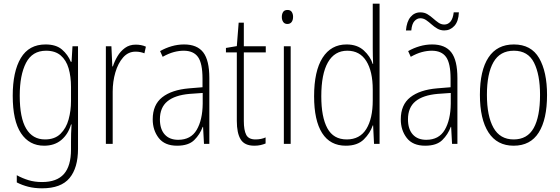

<svg xmlns="http://www.w3.org/2000/svg" viewBox="-20 -780 3035 1041"><path d="M227 -539Q284 -539 316 -511.5Q348 -484 364 -445H368L373 -529H403V27Q403 130 357 185.5Q311 241 208 241Q167 241 133.5 232.5Q100 224 71 209V170Q102 187 135 197Q168 207 208 207Q288 207 326.5 163.5Q365 120 365 30V-10Q365 -33 365.5 -55Q366 -77 368 -105H365Q350 -53 313 -21.5Q276 10 219 10Q139 10 94 -57.5Q49 -125 49 -261Q49 -392 93 -465.5Q137 -539 227 -539ZM230 -505Q155 -505 121 -439Q87 -373 87 -261Q87 -141 122 -82.5Q157 -24 224 -24Q277 -24 308 -54.5Q339 -85 352 -132.5Q365 -180 365 -232V-308Q365 -365 352 -409.5Q339 -454 309 -479.5Q279 -505 230 -505Z M716 -538Q730 -538 744 -535.5Q758 -533 771 -527L763 -491Q753 -495 741 -497.5Q729 -500 715 -500Q675 -500 647.5 -468.5Q620 -437 605.5 -387.5Q591 -338 591 -283V0H554V-529H584L589 -420H592Q601 -448 617 -475Q633 -502 657.5 -520Q682 -538 716 -538Z M978 -539Q1049 -539 1082 -496Q1115 -453 1115 -357V0H1086L1081 -92H1079Q1064 -51 1033 -20.5Q1002 10 940 10Q873 10 840.5 -32Q808 -74 808 -133Q808 -212 859.5 -252.5Q911 -293 1005 -301L1078 -307V-353Q1078 -437 1053.5 -471Q1029 -505 976 -505Q950 -505 922 -497.5Q894 -490 862 -472L848 -503Q878 -520 911 -529.5Q944 -539 978 -539ZM1008 -271Q928 -264 887.5 -230.5Q847 -197 847 -133Q847 -80 873 -51Q899 -22 946 -22Q1015 -22 1046.5 -76Q1078 -130 1079 -218V-276Z M1365 -24Q1381 -24 1395.5 -27Q1410 -30 1420 -35V-2Q1408 3 1393 6.5Q1378 10 1359 10Q1306 10 1285 -24Q1264 -58 1264 -124V-496H1205V-520L1264 -530L1274 -657H1302V-529H1421V-496H1302V-124Q1302 -74 1315 -49Q1328 -24 1365 -24Z M1539 -726Q1555 -726 1562 -715Q1569 -704 1569 -689Q1569 -671 1561 -660.5Q1553 -650 1538 -650Q1523 -650 1515.5 -661Q1508 -672 1508 -688Q1508 -704 1515 -715Q1522 -726 1539 -726ZM1556 -529V0H1519V-529Z M1855 10Q1770 10 1726.5 -58.5Q1683 -127 1683 -258Q1683 -395 1729 -467Q1775 -539 1859 -539Q1917 -539 1952.5 -506.5Q1988 -474 2001 -433H2003Q2002 -456 2001.5 -476.5Q2001 -497 2001 -517V-760H2038V0H2008L2003 -100H2001Q1987 -58 1952.5 -24Q1918 10 1855 10ZM1860 -24Q1931 -24 1966 -80.5Q2001 -137 2001 -236V-294Q2001 -393 1966 -449Q1931 -505 1863 -505Q1794 -505 1758 -442Q1722 -379 1722 -258Q1722 -145 1755 -84.5Q1788 -24 1860 -24Z M2323 -539Q2394 -539 2427 -496Q2460 -453 2460 -357V0H2431L2426 -92H2424Q2409 -51 2378 -20.5Q2347 10 2285 10Q2218 10 2185.5 -32Q2153 -74 2153 -133Q2153 -212 2204.5 -252.5Q2256 -293 2350 -301L2423 -307V-353Q2423 -437 2398.5 -471Q2374 -505 2321 -505Q2295 -505 2267 -497.5Q2239 -490 2207 -472L2193 -503Q2223 -520 2256 -529.5Q2289 -539 2323 -539ZM2353 -271Q2273 -264 2232.5 -230.5Q2192 -197 2192 -133Q2192 -80 2218 -51Q2244 -22 2291 -22Q2360 -22 2391.5 -76Q2423 -130 2424 -218V-276ZM2181 -615Q2185 -663 2206 -688Q2227 -713 2259 -713Q2281 -713 2297.5 -703Q2314 -693 2328.5 -680Q2343 -667 2357.5 -657Q2372 -647 2389 -647Q2409 -647 2422.5 -663Q2436 -679 2440 -713H2468Q2466 -664 2443.5 -639.5Q2421 -615 2389 -615Q2368 -615 2351 -625Q2334 -635 2319.5 -648Q2305 -661 2290.5 -671Q2276 -681 2259 -681Q2241 -681 2227 -665.5Q2213 -650 2210 -615Z M2946 -265Q2946 -133 2901 -61.5Q2856 10 2765 10Q2675 10 2628.5 -62Q2582 -134 2582 -266Q2582 -398 2628.5 -468.5Q2675 -539 2766 -539Q2860 -539 2903 -465Q2946 -391 2946 -265ZM2620 -266Q2620 -151 2655.5 -87.5Q2691 -24 2765 -24Q2839 -24 2873.5 -85.5Q2908 -147 2908 -266Q2908 -375 2875.5 -440Q2843 -505 2766 -505Q2691 -505 2655.5 -443Q2620 -381 2620 -266Z"/></svg>

Font: Noto Sans Lao UI Cond ExtLt
Style: Regular
Weight: 200
Width: 3
Designer: Monotype Design Team
Foundry: Monotype Imaging Inc.
Version: Version 2.000; ttfautohint (v1.8.4.7-5d5b)